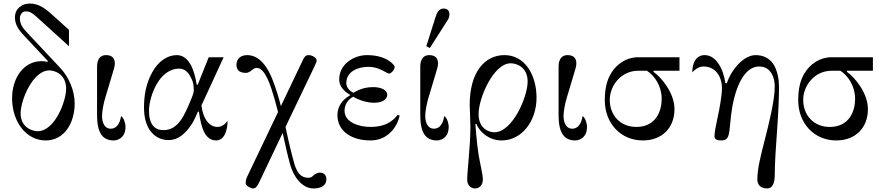

<svg xmlns="http://www.w3.org/2000/svg" viewBox="-20 -778 4982 1080"><path d="M96 -141C96 -215 165 -382 257 -382C288 -382 352 -361 352 -279C352 -208 288 -40 192 -40C161 -40 96 -61 96 -141ZM48 -226C48 -94 126 12 238 12C340 12 400 -84 400 -196C400 -267 369 -343 317 -398L132 -595C108.3 -620.3 92 -642 92 -674C92 -696 105 -714 124 -714C146 -714 158.9 -707.1 185 -684L368 -518V-610L286 -684C240.8 -724.9 204 -758 148 -758C102 -758 64 -729 64 -680C64 -639 85.4 -609.5 114 -579L250 -434L246 -430C237 -433 222 -434 214 -434C112 -434 48 -338 48 -226Z M526 -130C526 -29 558 12 620 12C636 12 655 5 668 -10C683 -26 686 -48 686 -66C686 -80 678 -115 661 -125C658 -105 647 -54 602 -54C572 -54 554 -83 554 -126C554 -153 563 -199 573 -231L614 -368C620 -387 626 -406 626 -421C626 -451 610 -468 576 -468C545 -468 526 -446 526 -403Z M790 -172C790 -44 858 10 928 10C980 10 1021 -22 1060 -82C1071 -99 1085 -130 1093 -150H1099C1111 -60 1133 12 1196 12C1241 12 1260 -43 1260 -98C1246 -79 1227 -64 1203 -64C1163 -64 1124 -100 1113 -185L1134 -230L1238 -456H1154L1092 -301L1086 -303C1074 -384 1043 -468 974 -468C922 -468 869 -433 835 -369C801 -306 790 -242 790 -172ZM818 -157C818 -188 831 -264 875 -326C901 -362 939 -392 987 -392C1030 -392 1049 -354 1060 -329C1066 -315 1070 -298 1070 -270C1070 -257 1065 -243 1049 -205C1017 -129 982 -46 900 -46C851 -46 818 -76 818 -157Z M1310 -413C1310 -377 1337 -368 1364 -368C1374 -368 1388 -375 1400 -386C1406 -391 1416 -396 1424 -396C1472 -396 1503 -295 1525 -219L1544 -148L1374 208C1365 227 1362 234 1362 254C1362 267 1392 282 1402 282C1420 282 1427 270 1439 245L1570 -30C1583 27 1594 83 1612 147C1631 217 1680 282 1743 282C1790 282 1816 263 1816 230C1816 205 1800 193 1777 193C1765 193 1750 203 1744 208C1734 218 1728 222 1714 222C1651 222 1638 154 1623 96C1608 39 1597 -14 1586 -64L1744 -394C1754 -417 1761 -427 1761 -439C1761 -451 1739 -468 1716 -468C1699 -468 1692 -457 1685 -443L1560 -181C1548 -230 1533 -278 1513 -330C1485 -402 1440 -468 1370 -468C1333 -468 1310 -446 1310 -413Z M1878 -132C1878 -30 1971 12 2064 12C2173 12 2220 -82 2228 -128L2217 -132C2189 -97 2149 -64 2064 -64C2001 -64 1918 -89 1918 -155C1918 -195 1943 -222 1967 -234C2000 -214 2045 -200 2085 -200C2122 -200 2158 -214 2158 -245C2158 -274 2120 -288 2079 -288C2051 -288 2011 -283 1968 -256C1936 -272 1928 -295 1928 -311C1928 -375 1992 -402 2051 -402C2092 -402 2122 -388 2148 -373C2157 -368 2165 -364 2168 -364C2179 -364 2200 -384 2200 -403C2200 -409 2160 -468 2044 -468C1974 -468 1888 -420 1888 -331C1888 -294 1912 -267 1948 -245V-241C1907 -219 1878 -179 1878 -132Z M2378 -518 2398 -508 2486 -646C2498 -664.9 2508 -675 2508 -699C2508 -718 2496 -730 2476 -730C2446 -730 2436.5 -702.9 2428 -676ZM2344 -130C2344 -29 2376 12 2438 12C2454 12 2473 5 2486 -10C2501 -26 2504 -48 2504 -66C2504 -80 2496 -115 2479 -125C2476 -105 2465 -54 2420 -54C2390 -54 2372 -83 2372 -126C2372 -153 2381 -199 2391 -231L2432 -368C2438 -387 2444 -406 2444 -421C2444 -451 2428 -468 2394 -468C2363 -468 2344 -446 2344 -403Z M2672 -137C2672 -225 2755 -422 2853 -422C2884 -422 2948 -402 2948 -319C2948 -234 2863 -34 2761 -34C2729 -34 2672 -55 2672 -137ZM2608 232C2608 268 2632 282 2652 282C2672 282 2696 268 2696 232C2696 202 2681 147 2672 92C2661.1 25.4 2654 -80 2654 -80L2659 -82C2678 -34 2732 12 2802 12C2914 12 2998 -96 2998 -228C2998 -360 2930 -468 2818 -468C2706 -468 2622 -372 2622 -188C2622 -180 2626 -95 2626 -62C2626 44 2608 184 2608 232Z M3122 -130C3122 -29 3154 12 3216 12C3232 12 3251 5 3264 -10C3279 -26 3282 -48 3282 -66C3282 -80 3274 -115 3257 -125C3254 -105 3243 -54 3198 -54C3168 -54 3150 -83 3150 -126C3150 -153 3159 -199 3169 -231L3210 -368C3216 -387 3222 -406 3222 -421C3222 -451 3206 -468 3172 -468C3141 -468 3122 -446 3122 -403Z M3382 -214C3382 -84 3472 12 3596 12C3702 12 3774 -57 3774 -164C3774 -256 3699 -344 3656 -374V-380H3802V-456H3569C3504 -456 3449 -418 3418 -367C3390 -322 3382 -268 3382 -214ZM3410 -216C3410 -299 3476 -380 3569 -380H3619C3664 -351 3702 -292 3702 -222C3702 -152 3669 -64 3559 -64C3471 -64 3410 -128 3410 -216Z M3874 -371C3886 -384 3908 -404 3938 -404C4003 -404 4041 -349 4041 -282C4041 -242 4028 -168 4015 -110C4006 -68 3999 -31 3999 -12C3999 6 4013 12 4036 12C4088 12 4080 -28 4092 -128C4108 -265 4158 -404 4250 -404C4322 -404 4338 -332 4338 -292C4338 -212 4305 -82 4280 16C4260 94 4240 172 4240 230C4240 262 4258 282 4296 282C4324 282 4338 254 4338 207C4338 143 4344 50 4352 -58C4358 -144 4362 -230 4362 -293C4362 -324 4354 -386 4327 -422C4308 -447 4278 -468 4230 -468C4166 -468 4096 -392 4068 -309L4060 -311C4049 -392 4007 -468 3944 -468C3896 -468 3874 -425 3874 -371Z M4470 -214C4470 -84 4560 12 4684 12C4790 12 4862 -57 4862 -164C4862 -256 4787 -344 4744 -374V-380H4890V-456H4657C4592 -456 4537 -418 4506 -367C4478 -322 4470 -268 4470 -214ZM4498 -216C4498 -299 4564 -380 4657 -380H4707C4752 -351 4790 -292 4790 -222C4790 -152 4757 -64 4647 -64C4559 -64 4498 -128 4498 -216Z"/></svg>

Font: Old Standard
Style: Regular
Weight: 400
Designer: Alexey Kryukov <alexios@thessalonica.org.ru>
Version: Version 2.0